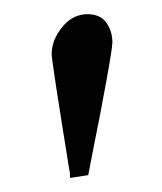

<svg xmlns="http://www.w3.org/2000/svg" viewBox="-20 -671 230 272"><path d="M79.1 -418.9V-424.8Q53.2 -584.5 53.2 -594.2Q53.2 -614.3 68.1 -632.6Q83 -650.9 104 -650.9Q122.1 -650.9 130.6 -638.9Q139.2 -627 139.2 -610.8Q139.2 -603 130.6 -555.9Q122.1 -508.8 113.3 -465.8L105 -422.9Z"/></svg>

Font: Linear Smooth Low Contrast
Style: Regular
Weight: 500
Designer: Philipp H. Poll, Flanker
Foundry: Philipp H. Poll, reworked by Flanker
Version: Version 1.010 | FøM Fix